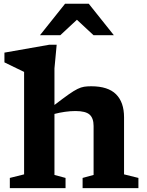

<svg xmlns="http://www.w3.org/2000/svg" viewBox="-20 -976 764 996"><path d="M320 0H31V-53L105 -71.5V-603Q95 -608 63.5 -623Q32 -638 3 -652.5V-703L236 -744H274L262.5 -621V-431.5Q307.5 -466 335.5 -485.8Q363.5 -505.5 382 -514.5Q400.5 -523.5 416.2 -526Q432 -528.5 453 -528.5Q540.5 -528.5 582 -487Q623.5 -445.5 623.5 -367.5V-71.5L698 -53V0H408.5V-53L465.5 -68.5V-322.5Q465.5 -363 444.8 -381.5Q424 -400 371.5 -400Q345.5 -400 317.2 -396Q289 -392 262.5 -385V-68.5L320 -53ZM465 -793.5 379 -873.5 293 -793.5H187.5L317.5 -956.5H440.5L570.5 -793.5Z"/></svg>

Font: Newsreader Caption SemiBold
Style: Regular
Weight: 600
Designer: Hugues Gentile
Foundry: Production Type
Version: Version 1.001